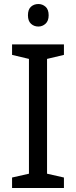

<svg xmlns="http://www.w3.org/2000/svg" viewBox="-20 -935 379 955"><path d="M298 0H40V-52L124 -71V-642L40 -662V-714H298V-662L214 -642V-71L298 -52ZM171 -915Q191 -915 206.5 -901.5Q222 -888 222 -859Q222 -831 206.5 -817Q191 -803 171 -803Q149 -803 134 -817Q119 -831 119 -859Q119 -888 134 -901.5Q149 -915 171 -915Z"/></svg>

Font: Noto Sans Chakma
Style: Regular
Weight: 400
Designer: Zachary Quinn Scheuren - Monotype Design Team
Foundry: Monotype Imaging Inc.
Version: Version 2.003; ttfautohint (v1.8.4.7-5d5b)